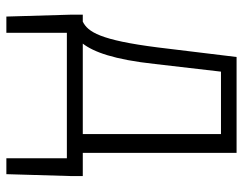

<svg xmlns="http://www.w3.org/2000/svg" viewBox="-100 -473 763 603"><g transform="rotate(90 281.5 -171.5)"><path d="M205 -484H401V-50H117C143 -84 167 -147 181 -277ZM460 -50V-533H159L129 -286C106 -104 80 -66 48 -50H26V-15L32 190H83V0H477V190H527L533 -15V-50Z"/></g></svg>

Font: Noto Sans CJK KR Light
Style: Regular
Weight: 300
Designer: Ryoko NISHIZUKA (kana & ideographs); Paul D. Hunt (Latin, Greek & Cyrillic); Wenlong ZHANG (bopomofo); Sandoll Communica
Foundry: Adobe Systems Incorporated
Version: Version 1.004;PS 1.004;hotconv 1.0.82;makeotf.lib2.5.63406